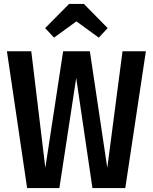

<svg xmlns="http://www.w3.org/2000/svg" viewBox="-20 -950 772 970"><path d="M253 -760 366 -842 479 -760 524 -808 404 -930H329L208 -808ZM717 -691H599L522 -102L434 -691H299L209 -102L138 -691H15L117 0H280L365 -556L447 0H613Z"/></svg>

Font: Fira Sans Condensed Medium
Style: Regular
Weight: 500
Width: 3
Designer: Carrois Corporate & Edenspiekermann AG
Foundry: Carrois Corporate GbR & Edenspiekermann AG
Version: Version 4.202;PS 004.202;hotconv 1.0.88;makeotf.lib2.5.64775